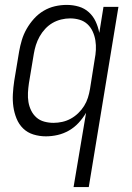

<svg xmlns="http://www.w3.org/2000/svg" viewBox="-20 -548 540 783"><path d="M280 215 331 -88Q318 -66 300.5 -47Q283 -28 261 -15.5Q239 -3 215 2.5Q191 8 167 8Q141 8 116.5 0.5Q92 -7 74.5 -24Q57 -41 47.5 -64.5Q38 -88 34.5 -113Q31 -138 32.5 -164.5Q34 -191 38 -218L58 -338Q62 -361 69 -384.5Q76 -408 88.5 -430Q101 -452 118.5 -471.5Q136 -491 158 -504Q180 -517 204 -522.5Q228 -528 252 -528Q278 -528 301.5 -521Q325 -514 342.5 -498Q360 -482 370 -460.5Q380 -439 385 -414L402 -520H463L342 215ZM198 -47Q216 -47 234 -51Q252 -55 268.5 -64Q285 -73 299 -86.5Q313 -100 323 -116Q333 -132 338.5 -149.5Q344 -167 347 -185L366 -305Q370 -325 371 -344.5Q372 -364 369 -383Q366 -402 358 -419.5Q350 -437 336.5 -449.5Q323 -462 304.5 -467.5Q286 -473 266 -473Q248 -473 229.5 -468.5Q211 -464 194.5 -454.5Q178 -445 164.5 -430.5Q151 -416 141.5 -399Q132 -382 126.5 -364.5Q121 -347 118 -329L98 -209Q95 -189 94 -169.5Q93 -150 96 -132Q99 -114 107 -97.5Q115 -81 128.5 -69Q142 -57 160.5 -52Q179 -47 198 -47Z"/></svg>

Font: Iosevka SS04 Light Oblique
Style: Regular
Weight: 300
Italic angle: -9°
Monospace: yes
Designer: Belleve Invis
Foundry: Belleve Invis
Version: Version 19.0.0; ttfautohint (v1.8.4)